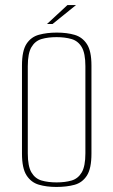

<svg xmlns="http://www.w3.org/2000/svg" viewBox="-20 -728 449 760"><path d="M203 12Q164 12 133.5 3Q103 -6 85 -34Q67 -62 67 -120V-469Q67 -527 85 -554.5Q103 -582 134.5 -590.5Q166 -599 205 -599Q245 -599 275.5 -590Q306 -581 324 -553.5Q342 -526 342 -469V-120Q342 -61 324 -33Q306 -5 275 3.5Q244 12 203 12ZM204 -6Q238 -6 263.5 -13.5Q289 -21 303.5 -45.5Q318 -70 318 -121V-466Q318 -517 303.5 -541.5Q289 -566 263 -573.5Q237 -581 204 -581Q170 -581 144.5 -573.5Q119 -566 104.5 -541.5Q90 -517 90 -466V-121Q90 -70 104.5 -45.5Q119 -21 144.5 -13.5Q170 -6 204 -6ZM166 -633 247 -708H281L188 -633Z"/></svg>

Font: Alumni Sans SC Thin
Style: Regular
Weight: 100
Designer: Robert E. Leuschke
Foundry: Robert E. Leuschke
Version: Version 1.018